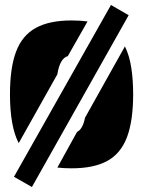

<svg xmlns="http://www.w3.org/2000/svg" viewBox="-20 -665 574 770"><path d="M108 85 36 44 425 -645 496 -604ZM55 -91Q20 -158 20 -287Q20 -393 44.5 -458Q69 -523 123.5 -553Q178 -583 267 -583Q284 -583 300 -582Q316 -581 331 -579L252 -440Q220 -431 210 -367ZM267 10Q236 10 210 7L289 -136Q312 -147 321 -193L481 -479Q499 -442 506.5 -393.5Q514 -345 514 -287Q514 -181 489.5 -115.5Q465 -50 411 -20Q357 10 267 10Z"/></svg>

Font: Protest Guerrilla
Style: Regular
Weight: 400
Designer: Octavio Pardo
Foundry: Ashler Design
Version: Version 2.005; ttfautohint (v1.8.4.7-5d5b)